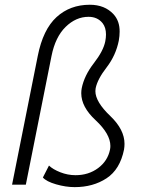

<svg xmlns="http://www.w3.org/2000/svg" viewBox="-20 -758 590 788"><path d="M286.5 10Q250 10 210.2 -1.5Q170.5 -13 156 -29.5L181 -78.5Q197 -63 227.5 -51Q258 -39 290 -39Q343.5 -39 382.8 -68.2Q422 -97.5 431.5 -144Q433 -151.5 433 -159Q433 -208 372.5 -264.5Q313.5 -319 313.5 -375.5Q313.5 -386 315.5 -396.5Q326 -448 365 -498.5Q404 -548.5 412 -588Q415 -603.5 415 -616.5Q415 -645 401 -663Q380 -689 343.5 -689Q291.5 -689 249.2 -647.5Q207 -606 191.5 -528.5L86 0H29.5L135 -528.5Q156.5 -637 212 -687.8Q267.5 -738.5 348.5 -738.5Q410 -738.5 446 -699.5Q471.5 -671.5 471 -628Q471 -610.5 467.5 -591Q455.5 -531 418 -482Q380 -433 372.5 -395.5Q371.5 -389.5 371.5 -384Q371.5 -340 433 -281.5Q491 -226 491 -167.5Q491 -156 489 -144Q472.5 -62.5 417.2 -26.2Q362 10 286.5 10Z"/></svg>

Font: Roberto Sans Light
Style: Italic
Weight: 300
Italic angle: -11°
Designer: Google
Version: Version 1.00;June 11, 2020;FontCreator 12.0.0.2522 64-bit; t